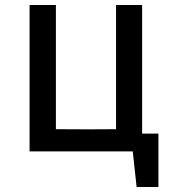

<svg xmlns="http://www.w3.org/2000/svg" viewBox="-20 -604 748 766"><path d="M123 0 122 -89 328 -88 536 -89V0ZM98 0V-584H203V0ZM443 0V-584H547V0ZM525 142 502 -71H612V142Z"/></svg>

Font: Ruda SemiBold
Style: Regular
Weight: 600
Designer: Mariela Monsalve and Angelina Sanchez
Foundry: Mariela Monsalve and Angelina Sanchez
Version: Version 2.001